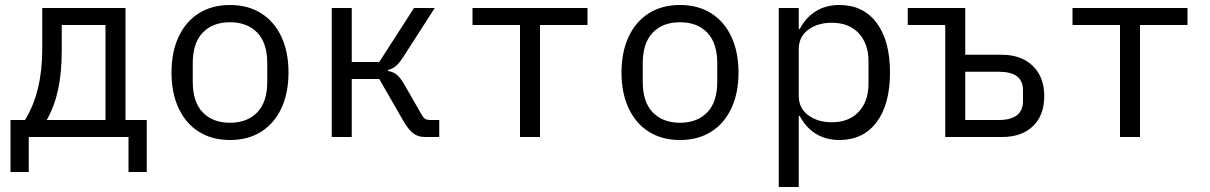

<svg xmlns="http://www.w3.org/2000/svg" viewBox="-20 -548 4840 768"><path d="M22 -68H80Q149 -180 149 -352V-516H482V-68H567V140H494V0H95V140H22ZM402 -68V-448H227V-348Q227 -257 212.5 -190Q198 -123 167 -68Z M666 -258Q666 -340 694.5 -401Q723 -462 775.5 -495Q828 -528 900 -528Q972 -528 1024.5 -495Q1077 -462 1105.5 -401Q1134 -340 1134 -258Q1134 -176 1105.5 -115Q1077 -54 1024.5 -21Q972 12 900 12Q828 12 775.5 -21Q723 -54 694.5 -115Q666 -176 666 -258ZM1049 -221V-295Q1049 -376 1009 -417.5Q969 -459 900 -459Q831 -459 791 -417.5Q751 -376 751 -295V-221Q751 -140 791 -98.5Q831 -57 900 -57Q969 -57 1009 -98.5Q1049 -140 1049 -221Z M1307 -516H1387V-300H1497L1636 -516H1719L1593 -320Q1576 -294 1563 -283.5Q1550 -273 1532 -268V-264Q1552 -261 1566 -250Q1580 -239 1595 -214L1669 -85Q1679 -68 1699 -68H1737V0H1679Q1653 0 1634 -14Q1615 -28 1596 -60L1497 -232H1387V0H1307Z M2060 -448H1870V-516H2330V-448H2140V0H2060Z M2466 -258Q2466 -340 2494.5 -401Q2523 -462 2575.5 -495Q2628 -528 2700 -528Q2772 -528 2824.5 -495Q2877 -462 2905.5 -401Q2934 -340 2934 -258Q2934 -176 2905.5 -115Q2877 -54 2824.5 -21Q2772 12 2700 12Q2628 12 2575.5 -21Q2523 -54 2494.5 -115Q2466 -176 2466 -258ZM2849 -221V-295Q2849 -376 2809 -417.5Q2769 -459 2700 -459Q2631 -459 2591 -417.5Q2551 -376 2551 -295V-221Q2551 -140 2591 -98.5Q2631 -57 2700 -57Q2769 -57 2809 -98.5Q2849 -140 2849 -221Z M3095 -516H3175V-432H3179Q3204 -479 3244 -503.5Q3284 -528 3338 -528Q3433 -528 3486.5 -456.5Q3540 -385 3540 -258Q3540 -131 3486.5 -59.5Q3433 12 3338 12Q3284 12 3244 -12.5Q3204 -37 3179 -84H3175V200H3095ZM3454 -214V-302Q3454 -373 3415 -415Q3376 -457 3307 -457Q3251 -457 3213 -429Q3175 -401 3175 -351V-165Q3175 -115 3213 -87Q3251 -59 3307 -59Q3376 -59 3415 -101Q3454 -143 3454 -214Z M3761 -448H3611V-516H3841V-329H3987Q4065 -329 4111 -284.5Q4157 -240 4157 -164Q4157 -87 4112 -43.5Q4067 0 3988 0H3761ZM3976 -68Q4022 -68 4047 -86.5Q4072 -105 4072 -144V-186Q4072 -225 4047.5 -243Q4023 -261 3976 -261H3841V-68Z M4460 -448H4270V-516H4730V-448H4540V0H4460Z"/></svg>

Font: iA Writer Mono V
Style: Regular
Weight: 400
Designer: Mike Abbink, Paul van der Laan, Pieter van Rosmalen
Foundry: Bold Monday
Version: Version 2.000